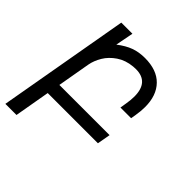

<svg xmlns="http://www.w3.org/2000/svg" viewBox="-236 -692 1037 1037"><g transform="rotate(45 283.0 -173.5)"><path d="M99 -550H184L164 -447Q205 -478.5 242 -492Q279 -505.5 324.5 -505.5Q416 -505.5 464.2 -456Q512.5 -406.5 512.5 -318.5Q512.5 -287.5 506.5 -252L501.5 -222.5H420L426 -259Q431.5 -290.5 431.5 -317.5Q431.5 -428.5 332.5 -428.5Q319.5 -428.5 312 -427.5Q259 -422.5 220.8 -396.5Q182.5 -370.5 161.2 -335Q140 -299.5 133.5 -264L100.5 -75.5H484L470.5 0H87L51.5 203H-33.5Z"/></g></svg>

Font: JuliaMono Italic
Style: Regular
Weight: 400
Italic angle: -9°
Monospace: yes
Designer: cormullion
Foundry: corm
Version: Version 0.049; ttfautohint (v1.8.4)